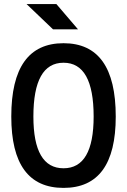

<svg xmlns="http://www.w3.org/2000/svg" viewBox="-20 -916 626 946"><path d="M293 9.8Q35.6 9.8 35.6 -341.8Q35.6 -703.1 293 -703.1Q550.3 -703.1 550.3 -341.8Q550.3 9.8 293 9.8ZM293 -86.9Q441.4 -86.9 441.4 -341.8Q441.4 -606.9 293 -606.9Q144.5 -606.9 144.5 -341.8Q144.5 -86.9 293 -86.9ZM241.2 -771.5 110.8 -896H257.8L364.3 -771.5Z"/></svg>

Font: Caskaydia Cove Medium
Style: Regular
Weight: 500
Monospace: yes
Designer: Aaron Bell
Foundry: Saja Typeworks
Version: Version 4.300; ttfautohint (v1.8.3)